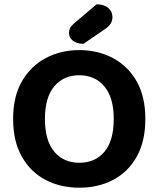

<svg xmlns="http://www.w3.org/2000/svg" viewBox="-20 -857 738 893"><path d="M656 -304Q656 -200 616 -128.5Q576 -57 506.5 -20.5Q437 16 349 16Q261 16 191.5 -20.5Q122 -57 81.5 -128.5Q41 -200 41 -304Q41 -408 82 -479Q123 -550 193 -587Q263 -624 349 -624Q435 -624 505 -587Q575 -550 615.5 -479Q656 -408 656 -304ZM509 -304Q509 -403 465.5 -455Q422 -507 349 -507Q276 -507 232.5 -455.5Q189 -404 189 -304Q189 -203 232.5 -151.5Q276 -100 349 -100Q423 -100 466 -151.5Q509 -203 509 -304ZM321 -745 429 -837Q464 -837 483.5 -820Q503 -803 503 -778Q503 -761 494.5 -747Q486 -733 463 -718L368 -653Q335 -654 318 -668.5Q301 -683 301 -703Q301 -715 305 -724.5Q309 -734 321 -745Z"/></svg>

Font: BalooTamma2Bold
Style: Bold
Weight: 700
Designer: Divya Kowshik, Shuchita Grover and Ek Type
Foundry: Ek Type
Version: Version 1.700